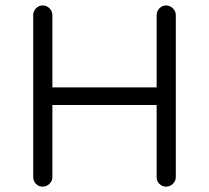

<svg xmlns="http://www.w3.org/2000/svg" viewBox="-20 -698 777 714"><path d="M174.8 -39.1V-307.6H562.5V-39.1Q562.5 -24.4 572.8 -14.2Q583 -3.9 597.7 -3.9Q612.3 -3.9 623 -14.6Q633.8 -25.4 633.8 -39.1V-641.6Q633.8 -656.2 623 -667Q612.3 -677.7 597.7 -677.7Q583 -677.7 572.8 -667Q562.5 -656.2 562.5 -641.6V-373H174.8V-641.6Q174.8 -656.2 164.1 -667Q153.3 -677.7 138.7 -677.7Q124 -677.7 113.8 -667Q103.5 -656.2 103.5 -641.6V-39.1Q103.5 -24.4 113.8 -14.2Q124 -3.9 138.7 -3.9Q153.3 -3.9 164.1 -14.6Q174.8 -25.4 174.8 -39.1Z"/></svg>

Font: FakePearl
Style: ExtraLight
Weight: 300
Version: Version 1.2